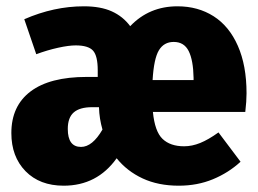

<svg xmlns="http://www.w3.org/2000/svg" viewBox="-20 -571 819 609"><path d="M758 -216H465Q471 -154 495.5 -130.5Q520 -107 564 -107Q589 -107 615 -117.5Q641 -128 673 -151L743 -58Q705 -23 655.5 -2.5Q606 18 547 18Q482 18 432.5 -5Q383 -28 350 -69Q288 18 182 18Q106 18 61 -28Q16 -74 16 -149Q16 -235 77 -281Q138 -327 255 -327H290V-348Q290 -394 275 -410.5Q260 -427 220 -427Q198 -427 164 -419.5Q130 -412 95 -399L57 -510Q151 -551 246 -551Q299 -551 334.5 -535Q370 -519 393 -488Q453 -551 543 -551Q608 -551 657.5 -519.5Q707 -488 734.5 -425.5Q762 -363 762 -275Q762 -250 758 -216ZM594 -324Q593 -380 578.5 -409Q564 -438 531 -438Q500 -438 484 -411.5Q468 -385 464 -317H594ZM305 -160Q295 -195 294 -230V-231H272Q233 -231 214 -214.5Q195 -198 195 -162Q195 -105 237 -105Q273 -105 305 -160Z"/></svg>

Font: Fira Sans Condensed ExtraBold
Style: Regular
Weight: 800
Width: 3
Designer: Carrois Corporate & Edenspiekermann AG
Foundry: Carrois Corporate GbR & Edenspiekermann AG
Version: Version 4.203